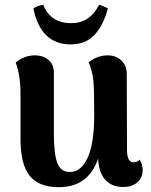

<svg xmlns="http://www.w3.org/2000/svg" viewBox="-20 -760 624 795"><path d="M425.8 -530.8Q460 -530.8 482.4 -509.8Q504.9 -488.8 504.9 -453.1L505.9 -140.1Q505.9 -87.9 532.2 -87.9Q549.3 -87.9 558.1 -99.1Q570.8 -78.6 570.8 -57.1Q570.8 -24.9 549.3 -5.4Q527.8 14.2 488.8 14.2Q442.9 14.2 416 -15.4Q389.2 -44.9 386.2 -103Q345.7 15.1 223.1 15.1Q141.6 15.1 103.3 -31.7Q64.9 -78.6 64.9 -186V-370.1Q64.9 -448.2 44.9 -501Q80.6 -530.8 124 -530.8Q158.7 -530.8 180.9 -511.7Q203.1 -492.7 203.1 -460V-208Q203.1 -123.5 217 -85.7Q231 -47.9 270 -47.9Q316.4 -47.9 343.3 -107.9Q370.1 -168 370.1 -282.2Q370.1 -387.7 366.7 -425.3Q363.3 -462.9 347.2 -502Q383.3 -530.8 425.8 -530.8ZM118.2 -725.1Q135.3 -736.8 159.2 -740.2Q188.5 -664.1 274.9 -664.1Q352.5 -664.1 390.1 -740.2Q406.7 -736.3 426.8 -725.1Q408.2 -655.8 371.8 -616Q335.4 -576.2 272 -576.2Q148.9 -576.2 118.2 -725.1Z"/></svg>

Font: Arima
Style: Bold
Weight: 700
Designer: Joana Correia and Natanael Gama
Foundry: NDISCOVER
Version: Version 1.100;Glyphs 3.1.2 (3151)